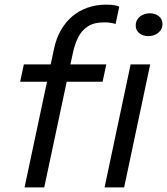

<svg xmlns="http://www.w3.org/2000/svg" viewBox="-20 -809 722 829"><path d="M86 0 183 -456H67L83 -531H199L213.5 -599.5Q223 -644 243.2 -679.2Q263.5 -714.5 292.8 -739Q322 -763.5 359 -776.2Q396 -789 438.5 -789Q463 -789 476.5 -786Q490 -783 495 -780.5L479 -705.5Q473.5 -707.5 460 -710Q446.5 -712.5 430.5 -712.5Q385 -712.5 358 -694.2Q331 -676 317 -646.8Q303 -617.5 295.5 -584L284 -531H439L423 -456H268L171 0ZM431.5 0 544 -531H628.5L516 0ZM620.5 -653Q598 -653 582 -665.2Q566 -677.5 566 -699Q566 -715.5 574.5 -727.2Q583 -739 597.2 -745.2Q611.5 -751.5 627.5 -751.5Q649.5 -751.5 665.5 -739.2Q681.5 -727 681.5 -706Q681.5 -689.5 673 -677.8Q664.5 -666 650.5 -659.5Q636.5 -653 620.5 -653Z"/></svg>

Font: Epilogue
Style: Italic
Weight: 400
Italic angle: -12°
Designer: Tyler Finck
Foundry: Etcetera Type Co
Version: Version 2.112